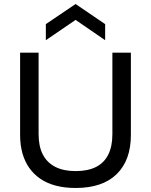

<svg xmlns="http://www.w3.org/2000/svg" viewBox="-20 -922 751 955"><path d="M356 13Q302 13 258 1.5Q214 -10 181 -32.5Q148 -55 125.5 -87Q103 -119 91.5 -160Q80 -201 80 -251V-660H172V-255Q172 -194 193 -153.5Q214 -113 255 -92Q296 -71 356 -71Q417 -71 457.5 -91.5Q498 -112 518.5 -153Q539 -194 539 -255V-660H631V-251Q631 -125 560.5 -56Q490 13 356 13ZM208 -722V-802L356 -902L503 -802V-722L356 -823Z"/></svg>

Font: Bricolage Grotesque 16pt
Style: Regular
Weight: 400
Version: Version 1.001;gftools[0.9.33.dev8+g029e19f]